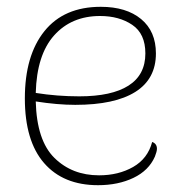

<svg xmlns="http://www.w3.org/2000/svg" viewBox="-20 -532 537 564"><path d="M441 -95Q441 -87 435 -72Q417 -31 372 -9.5Q327 12 268 12Q166 12 109.5 -53Q53 -118 53 -243Q53 -369 110.5 -440.5Q168 -512 276 -512Q351 -512 394.5 -476Q438 -440 438 -375Q438 -300 377.5 -262Q317 -224 201 -224Q149 -224 85 -234Q88 -119 140 -68Q192 -17 271 -17Q328 -17 371 -41.5Q414 -66 427 -115Q441 -110 441 -95ZM85 -259Q148 -249 213 -249Q308 -249 357.5 -280.5Q407 -312 407 -375Q407 -433 368.5 -459Q330 -485 274 -485Q190 -485 139 -428Q88 -371 85 -259Z"/></svg>

Font: Arima Madurai Thin
Style: Regular
Weight: 250
Designer: Joana Correia and Natanael Gama
Foundry: NDISCOVER
Version: Version 1.020; ttfautohint (v1.5) -l 7 -r 28 -G 50 -x 13 -D 